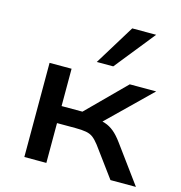

<svg xmlns="http://www.w3.org/2000/svg" viewBox="-112 -868 911 969"><g transform="rotate(15 343.5 -384.0)"><path d="M102 0V-492H217V-297H326L521 -492H659L409 -248L392 -281Q426 -279 450.5 -271Q475 -263 497 -245Q519 -227 543 -194L685 0H552L438 -155Q421 -177 406 -188.5Q391 -200 369 -204Q347 -208 312 -208H217V0ZM331 -558 460 -768H585L417 -558Z"/></g></svg>

Font: Nunito Sans 10pt Expanded SemiBold
Style: Regular
Weight: 600
Width: 7
Designer: Vernon Adams
Foundry: Vernon Adams
Version: Version 3.101;gftools[0.9.27]